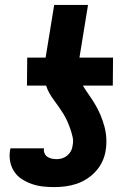

<svg xmlns="http://www.w3.org/2000/svg" viewBox="-20 -755 540 783"><path d="M202 8Q178 8 155 5.5Q132 3 110.5 -4.5Q89 -12 70 -24Q51 -36 38.5 -54.5Q26 -73 21.5 -96Q17 -119 21 -143L23 -150H160L159 -148Q158 -138 162 -129Q166 -120 174 -115Q182 -110 191.5 -108Q201 -106 212 -106Q223 -106 234 -109.5Q245 -113 254.5 -121Q264 -129 269.5 -139.5Q275 -150 276 -161Q280 -180 276 -197Q272 -214 266.5 -230Q261 -246 254 -261.5Q247 -277 238 -291.5Q229 -306 219.5 -319.5Q210 -333 200 -346.5Q190 -360 181.5 -375Q173 -390 168 -406H90L91 -520H166L201 -735H339L304 -520H441L440 -406H318Q330 -386 343.5 -367Q357 -348 369 -327.5Q381 -307 390 -285.5Q399 -264 405.5 -240.5Q412 -217 413.5 -192Q415 -167 411 -142Q408 -120 398 -98Q388 -76 372 -58Q356 -40 335.5 -26.5Q315 -13 292.5 -5.5Q270 2 247 5Q224 8 202 8Z"/></svg>

Font: Iosevka Heavy Oblique
Style: Regular
Weight: 900
Italic angle: -9°
Monospace: yes
Designer: Belleve Invis
Foundry: Belleve Invis
Version: Version 32.5.0; ttfautohint (v1.8.4)